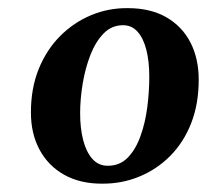

<svg xmlns="http://www.w3.org/2000/svg" viewBox="-20 -818 508 472"><path d="M294 -798Q350 -798 389 -775.5Q428 -753 448.2 -713.5Q468.5 -674 468.5 -622Q468.5 -562.5 450 -515.2Q431.5 -468 398.5 -434.8Q365.5 -401.5 322.2 -383.8Q279 -366 230 -366.5Q177 -366.5 138 -388.2Q99 -410 77.5 -449.5Q56 -489 56 -541.5Q56 -601 75.2 -648.5Q94.5 -696 128 -729.5Q161.5 -763 204.2 -780.8Q247 -798.5 294 -798ZM282.5 -756Q254.5 -756 234.8 -735.8Q215 -715.5 202.2 -682.8Q189.5 -650 183.2 -612Q177 -574 177 -539.5Q177 -502.5 184.5 -473.5Q192 -444.5 207 -427.5Q222 -410.5 245 -410.5Q274.5 -410.5 294 -430.5Q313.5 -450.5 325.2 -483Q337 -515.5 342 -554Q347 -592.5 347 -629Q347 -667 339.8 -695.5Q332.5 -724 318.2 -740Q304 -756 282.5 -756Z"/></svg>

Font: Merriweather 60pt ExtraBold
Style: Italic
Weight: 800
Italic angle: -7.8°
Version: Version 2.101